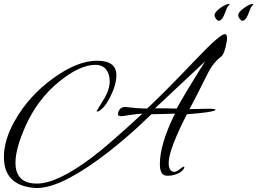

<svg xmlns="http://www.w3.org/2000/svg" viewBox="-21 -843 1315 980"><path d="M1130 -601C1135 -622 1138 -638 1138 -649C1138 -662 1134 -669 1127 -669C1111 -669 1064 -629 987 -548C868 -423 782 -337 730 -289C697 -289 660 -292 619 -297C597 -297 584 -285 581 -260C579 -254 585 -251 598 -250C608 -250 620 -252 634 -255C666 -260 690 -262 706 -263C590 -156 504 -81 449 -40C331 49 237 94 167 94C94 94 58 58 58 -13C58 -60 75 -122 109 -199C150 -291 208 -368 284 -429C353 -484 413 -512 466 -512C521 -512 539 -468 539 -428C539 -399 528 -366 505 -330L472 -276C472 -275 473 -274 475 -274C477 -274 479 -274 482 -275C503 -286 523 -311 543 -351C563 -391 573 -427 573 -460C573 -509 540 -533 474 -533C407 -533 333 -503 251 -444C167 -383 101 -310 53 -224C17 -160 -1 -99 -1 -42C-1 55 50 107 153 116C230 123 340 74 483 -30C573 -96 663 -173 752 -260C757 -260 775 -260 806 -261C837 -262 859 -263 872 -263C821 -160 795 -74 795 -6C795 27 803 46 819 52C824 53 830 54 836 54C872 54 913 36 920 12C920 9 919 7 917 7C915 7 908 11 897 20C886 29 877 34 869 34C850 34 840 19 840 -12C840 -56 871 -139 933 -260C1018 -266 1066 -273 1077 -280C1078 -281 1079 -282 1079 -283C1079 -286 1067 -288 1043 -288C983 -287 951 -286 946 -286C965 -320 988 -365 1016 -422C1036 -463 1051 -491 1060 -504C1077 -527 1093 -544 1109 -555C1116 -560 1123 -575 1130 -601ZM1026 -530C945 -401 897 -320 881 -289C867 -289 850 -289 829 -290H770ZM1270 -823C1259 -823 1244 -816 1224 -802C1205 -788 1195 -776 1195 -766C1195 -755 1207 -737 1216 -737C1226 -737 1235 -746 1243 -764L1259 -804C1267 -815 1272 -822 1273 -822C1272 -822 1271 -823 1270 -823ZM1149 -823C1138 -823 1123 -816 1103 -802C1084 -788 1074 -776 1074 -766C1074 -755 1086 -737 1095 -737C1105 -737 1114 -746 1122 -764L1138 -804C1146 -815 1151 -822 1152 -822C1151 -822 1150 -823 1149 -823ZM1273 -822 1274 -821V-822ZM1152 -822 1153 -821V-822Z"/></svg>

Font: AlexBrush
Style: Regular
Weight: 400
Designer: Robert E. Leuschke
Foundry: Robert E. Leuschke
Version: Version 1.001